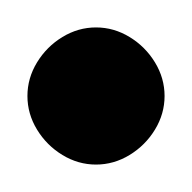

<svg xmlns="http://www.w3.org/2000/svg" viewBox="-20 -520 140 140"><path d="M0 -450Q0 -437 7 -425.5Q14 -414 25.5 -407Q37 -400 50 -400Q63 -400 74.5 -407Q86 -414 93 -425.5Q100 -437 100 -450Q100 -463 93 -474.5Q86 -486 74.5 -493Q63 -500 50 -500Q37 -500 25.5 -493Q14 -486 7 -474.5Q0 -463 0 -450Z"/></svg>

Font: Linefont
Style: Regular
Weight: 400
Monospace: yes
Version: Version 3.002;gftools[0.9.33]